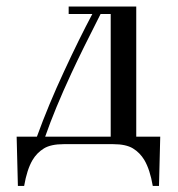

<svg xmlns="http://www.w3.org/2000/svg" viewBox="-20 -452 558 602"><path d="M32.2 -23.4H95.7Q131.8 -123 181.2 -229Q228 -330.1 269.5 -408.2H195.3V-431.6H407.2V-23.4H482.4L478.5 130.9H459Q450.2 79.6 432.6 49.8Q418.9 26.9 397 13.4Q375 0 335 0H179.7Q139.6 0 117.7 13.4Q95.7 26.9 82 49.8Q64.5 79.6 55.7 130.9H36.1ZM121.6 -23.4H327.1V-408.2H295.4Q237.8 -295.4 203.6 -221.7Q151.9 -110.4 121.6 -23.4ZM179.7 0Z"/></svg>

Font: Theano Didot
Style: Regular
Weight: 400
Designer: Alexey Kryukov
Version: Version 2.0